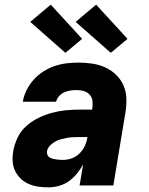

<svg xmlns="http://www.w3.org/2000/svg" viewBox="-20 -797 640 825"><path d="M189 8Q166 8 144.5 5Q123 2 103.5 -6.5Q84 -15 69 -29.5Q54 -44 45 -62.5Q36 -81 34.5 -103Q33 -125 37 -148Q42 -177 55.5 -205.5Q69 -234 92.5 -255Q116 -276 144.5 -290Q173 -304 202.5 -312Q232 -320 261.5 -323Q291 -326 320 -326H376L377 -333Q379 -349 377 -364.5Q375 -380 364.5 -391Q354 -402 339.5 -406Q325 -410 309 -410Q296 -410 282.5 -408Q269 -406 256.5 -400.5Q244 -395 234 -384Q224 -373 221 -360H78Q82 -385 94.5 -410Q107 -435 125 -455Q143 -475 166.5 -490Q190 -505 215.5 -513.5Q241 -522 267 -525Q293 -528 318 -528Q348 -528 377.5 -523.5Q407 -519 433 -507Q459 -495 479 -475.5Q499 -456 510.5 -430Q522 -404 523 -374Q524 -344 519 -314L467 0H322L337 -90Q326 -70 310.5 -51Q295 -32 276 -18.5Q257 -5 234 1.5Q211 8 189 8ZM252 -110Q271 -110 289.5 -117Q308 -124 322.5 -138.5Q337 -153 345 -171Q353 -189 356 -208H320Q307 -208 294 -207.5Q281 -207 267.5 -204.5Q254 -202 241 -198.5Q228 -195 216 -188Q204 -181 194 -170.5Q184 -160 182 -147Q181 -139 183.5 -132Q186 -125 192.5 -121Q199 -117 206 -115Q213 -113 221 -112Q229 -111 236.5 -110.5Q244 -110 252 -110ZM456 -570 305 -703 393 -777 528 -630ZM261 -570 110 -703 198 -777 333 -630Z"/></svg>

Font: Iosevka Heavy Extended Oblique
Style: Regular
Weight: 900
Width: 7
Italic angle: -9°
Monospace: yes
Designer: Belleve Invis
Foundry: Belleve Invis
Version: Version 32.5.0; ttfautohint (v1.8.4)